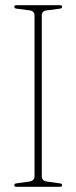

<svg xmlns="http://www.w3.org/2000/svg" viewBox="-20 -720 294 740"><path d="M141 -40.5Q141 -22.5 162.5 -20L209.5 -13.5Q219.5 -12.5 219.5 -6.5Q219.5 0 211 0H43.5Q35 0 35 -6.5Q35 -12.5 44.5 -13.5L91.5 -20Q113 -22.5 113 -40.5V-660.5Q113 -677.5 94 -680L44.5 -686.5Q35 -687.5 35 -694Q35 -700 43.5 -700H211Q219.5 -700 219.5 -694Q219.5 -687.5 209.5 -686.5L160 -680Q141 -677.5 141 -660.5Z"/></svg>

Font: Fraunces 144pt S050 Thin
Style: Regular
Weight: 100
Version: Version 1.000; ttfautohint (v1.8.3)